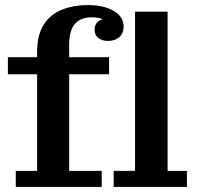

<svg xmlns="http://www.w3.org/2000/svg" viewBox="-20 -735 775 755"><path d="M427 0V-63H511V-689H639V-63H715V0ZM42 0V-63H126V-531L252 -559V-63H380V0ZM11 -443V-510H409V-443ZM126 -531Q126 -596 151 -636.5Q176 -677 221.5 -696Q267 -715 327 -715L340 -667Q298 -667 275 -641.5Q252 -616 252 -559ZM405 -574Q382 -574 367 -585.5Q352 -597 352 -618Q352 -641 369 -652.5Q386 -664 412 -664L404 -643Q396 -655 379.5 -661Q363 -667 340 -667L327 -715Q387 -715 426.5 -692.5Q466 -670 466 -630Q466 -604 449 -589Q432 -574 405 -574Z"/></svg>

Font: Montagu Slab 120pt Medium
Style: Regular
Weight: 500
Designer: Florian Karsten
Foundry: Florian Karsten
Version: Version 1.000